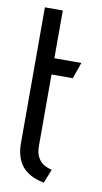

<svg xmlns="http://www.w3.org/2000/svg" viewBox="-83 -740 419 792"><g transform="rotate(10 126.5 -343.5)"><path d="M114 -132V-432H203L227 -500H114V-700H39V-132Q39 -70 68.5 -34.5Q98 1 160 13L183 -45Q160 -50 145 -61Q130 -72 122 -89.5Q114 -107 114 -132Z"/></g></svg>

Font: Advent Pro Medium
Style: Regular
Weight: 500
Designer: VivaRado, Andreas Kalpakidis
Foundry: VivaRado, Andreas Kalpakidis
Version: Version 3.000